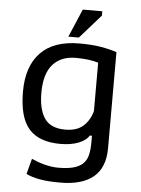

<svg xmlns="http://www.w3.org/2000/svg" viewBox="-61 -767 749 1021"><g transform="rotate(5 313.5 -256.5)"><path d="M537 3Q537 106 476.5 156.5Q416 207 299 207Q231 207 189 199Q147 191 117 177L139 94Q152 100 169 106.5Q186 113 205 118Q224 123 243.5 126Q263 129 281 129Q330 129 362 120.5Q394 112 413 94Q432 76 439 48Q446 20 446 -19V-56H435Q419 -30 379 -14Q339 2 282 2Q168 2 114 -59.5Q60 -121 60 -258Q60 -393 130 -466Q200 -539 338 -539Q404 -539 451.5 -531Q499 -523 537 -510ZM302 -76Q363 -76 397.5 -107Q432 -138 445 -188V-446Q422 -453 392 -457Q362 -461 324 -461Q246 -461 202 -411.5Q158 -362 158 -260Q158 -172 190.5 -124Q223 -76 302 -76ZM339 -720H443V-697L331 -570H275Z"/></g></svg>

Font: PT Sans Caption
Style: Regular
Weight: 400
Designer: A.Korolkova, O.Umpeleva, V.Yefimov
Foundry: ParaType Ltd
Version: Version 2.004W OFL